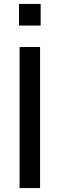

<svg xmlns="http://www.w3.org/2000/svg" viewBox="-20 -960 304 980"><path d="M77 -829.5V-940H187.5V-829.5ZM80 0V-720H184.5V0Z"/></svg>

Font: Manrope KiralyPet SmBd KiralyPet
Style: Regular
Weight: 600
Designer: Mikhail Sharanda
Foundry: Mikhail Sharanda
Version: Version 4.502